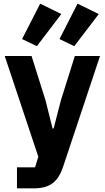

<svg xmlns="http://www.w3.org/2000/svg" viewBox="-20 -832 574 1052"><path d="M390 -525H528L326 81C299 162 256 200 165 200H73V85H172L190 27L6 -525H153L230 -280L268 -128H274L313 -280ZM182 -579 101 -618 200 -812 316 -755ZM387 -579 306 -618 405 -812 521 -755Z"/></svg>

Font: Plexus Sans Bold
Style: Regular
Weight: 700
Version: Version 2.001;PS 002.001;hotconv 1.0.70;makeotf.lib2.5.58329